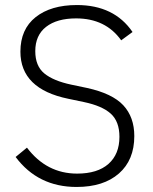

<svg xmlns="http://www.w3.org/2000/svg" viewBox="-20 -730 608 762"><path d="M284 12Q131 12 42 -107L87 -144Q165 -41 286 -41Q367 -41 410.5 -79.5Q454 -118 454 -187Q454 -248 419.5 -279Q385 -310 313 -325L251 -338Q61 -377 61 -525Q61 -614 121.5 -662Q182 -710 285 -710Q433 -710 506 -603L461 -570Q399 -657 282 -657Q206 -657 163 -623.5Q120 -590 120 -527Q120 -468 156 -438.5Q192 -409 263 -394L325 -381Q426 -359 469.5 -312Q513 -265 513 -190Q513 -95 452 -41.5Q391 12 284 12Z"/></svg>

Font: IBM Plex Sans Light
Style: Regular
Weight: 300
Designer: Mike Abbink, Paul van der Laan, Pieter van Rosmalen
Foundry: Bold Monday
Version: Version 3.0